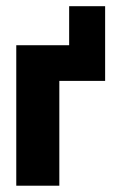

<svg xmlns="http://www.w3.org/2000/svg" viewBox="-20 -590 364 610"><path d="M31.7 -446.3V0H168.5V-333H314V-570.3H199.7V-446.3Z"/></svg>

Font: Roboto Flex Super Cond Bold
Style: Regular
Weight: 700
Width: 3
Designer: Berlow after Robertson
Foundry: Google
Version: Version 3.000